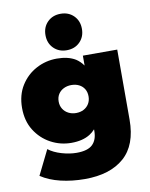

<svg xmlns="http://www.w3.org/2000/svg" viewBox="-107 -902 925 1183"><g transform="rotate(-10 355.5 -310.5)"><path d="M328 204Q247 204 176 187Q105 170 54 136L130 -18Q162 7 211.5 21.5Q261 36 305 36Q375 36 405 6.5Q435 -23 435 -78V-88Q420 -71 401 -59Q355 -30 284 -30Q215 -30 155 -62.5Q95 -95 58 -154Q21 -213 21 -294Q21 -375 58 -434Q95 -493 155 -525Q215 -557 284 -557Q355 -557 401 -529Q427 -512 446 -485V-547H661V-109Q661 50 573 127Q485 204 328 204ZM344 -206Q371 -206 392 -217Q413 -228 425 -248Q437 -268 437 -294Q437 -321 425 -340.5Q413 -360 392 -370.5Q371 -381 344 -381Q318 -381 296.5 -370.5Q275 -360 262.5 -340.5Q250 -321 250 -294Q250 -268 262.5 -248Q275 -228 296.5 -217Q318 -206 344 -206ZM355 -597Q305 -597 273 -629Q241 -661 241 -711Q241 -761 273 -793Q305 -825 355 -825Q405 -825 437 -793Q469 -761 469 -711Q469 -661 437 -629Q405 -597 355 -597Z"/></g></svg>

Font: Montserrat Thin Black
Style: Regular
Weight: 900
Version: Version 9.000